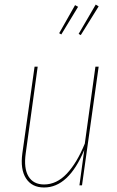

<svg xmlns="http://www.w3.org/2000/svg" viewBox="-20 -809 512 838"><path d="M397.9 -789.1 410.6 -781.2 332.5 -655.8 323.2 -661.1ZM307.6 -786.6 320.8 -779.3 247.6 -658.7 238.3 -664.1ZM172.4 9.3Q119.1 9.3 93.5 -30.5Q67.9 -70.3 77.6 -140.1L130.9 -518.1H144.5L92.3 -140.1Q83 -74.7 104.2 -39.3Q125.5 -3.9 172.4 -3.9Q227.1 -3.9 271.5 -51Q315.9 -98.1 350.1 -182.1L396.5 -518.1H410.6L337.9 0H326.7L347.7 -154.3Q279.3 9.3 172.4 9.3Z"/></svg>

Font: Fira Sans Compressed Hair
Style: Italic
Weight: 100
Width: 3
Italic angle: -8°
Designer: Carrois Corporate & Edenspiekermann AG
Foundry: Carrois Corporate GbR & Edenspiekermann AG
Version: Version 4.203;PS 004.203;hotconv 1.0.88;makeotf.lib2.5.64775